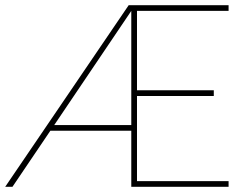

<svg xmlns="http://www.w3.org/2000/svg" viewBox="-20 -720 966 740"><path d="M0 0 476 -700H861V-678H508V-372H804V-350H508V-22H861V0H486V-216H174L28 0ZM486 -238V-678L189 -238Z"/></svg>

Font: Mach Thin
Style: Regular
Weight: 250
Version: Version 1.002